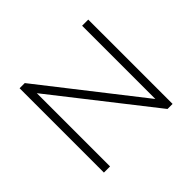

<svg xmlns="http://www.w3.org/2000/svg" viewBox="-157 -914 1127 1127"><g transform="rotate(-45 407.0 -350.0)"><path d="M122 -700H165L641 -92V-700H692V0H650L173 -608V0H122Z"/></g></svg>

Font: Goldbeck Next Light
Style: Regular
Weight: 300
Designer: Julieta Ulanovsky
Foundry: Julieta Ulanovsky
Version: Version 7.200